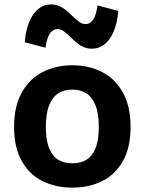

<svg xmlns="http://www.w3.org/2000/svg" viewBox="-20 -844 660 876"><path d="M310 12Q234.6 12 174.7 -17.3Q114.8 -46.6 79.5 -108.8Q44.2 -170.9 44.2 -264.6Q44.2 -358.7 79.5 -421.9Q114.8 -485.1 174.9 -515.6Q235 -546.2 310 -546.2Q385 -546.2 445.2 -515.6Q505.3 -485.1 540.6 -421.9Q575.8 -358.8 575.8 -264.6Q575.8 -170.8 540.6 -108.7Q505.3 -46.6 445.4 -17.3Q385.4 12 310 12ZM310 -435.2Q273.3 -435.2 246.5 -418.5Q219.8 -401.8 204.5 -364.1Q189.2 -326.3 189.2 -265Q189.2 -204.1 204.5 -167.2Q219.8 -130.2 246.3 -114.6Q272.9 -98.9 310 -98.9Q347.1 -98.9 373.6 -114.6Q400.2 -130.2 415.5 -167.2Q430.8 -204.1 430.8 -265Q430.8 -326.3 415.5 -364.1Q400.2 -401.8 373.4 -418.5Q346.7 -435.2 310 -435.2ZM309.6 -771.9Q329 -752.8 342.2 -743.5Q355.5 -734.3 370.4 -734.3Q391.9 -734.3 405.8 -755.8Q419.8 -777.2 424.8 -819.4L519.8 -794.2Q515.2 -740.3 499 -701.4Q482.8 -662.5 457.3 -642.1Q431.8 -621.8 399.2 -621.8Q379.1 -621.8 362.1 -629Q345.2 -636.3 332.3 -646.9Q319.4 -657.4 302.5 -674.1Q282.8 -693.2 269.9 -702.2Q257.1 -711.2 242.2 -711.2Q220.6 -711.2 206.7 -689.6Q192.8 -667.9 187.8 -626.2L92.8 -651.3Q97.3 -705.7 113.5 -744.4Q129.6 -783.1 154.9 -803.5Q180.2 -823.8 212.8 -823.8Q232.9 -823.8 249.7 -816.5Q266.5 -809.2 279.6 -798.9Q292.7 -788.5 309.6 -771.9Z"/></svg>

Font: Monaspace Neon Var ExtraLight
Style: Regular
Weight: 200
Designer: Riley Cran and the Lettermatic Team
Version: Version 1.200 (Monaspace Neon Var)